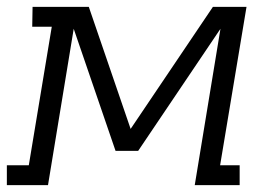

<svg xmlns="http://www.w3.org/2000/svg" viewBox="-35 -540 805 560"><path d="M-15 0V-58H49L116 -462H59L60 -520H224L346 -164L586 -520H684L607 -58H664V0H533L608 -456L368 -100H302L180 -456L105 0Z"/></svg>

Font: Iosevka Etoile Light
Style: Italic
Weight: 300
Italic angle: -9°
Designer: Belleve Invis
Foundry: Belleve Invis
Version: Version 22.1.2; ttfautohint (v1.8.4)